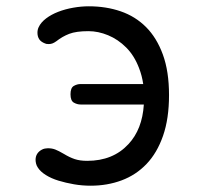

<svg xmlns="http://www.w3.org/2000/svg" viewBox="-20 -580 640 610"><path d="M517 -278Q517 -203 498 -148.5Q479 -94 445.5 -59Q412 -24 366.5 -7Q321 10 268 10Q241 10 215 5.5Q189 1 166 -6Q143 -13 125.5 -24Q108 -35 100 -48Q96 -54 94.5 -60.5Q93 -67 93 -72Q93 -83 98 -91Q103 -99 112 -104Q117 -107 122.5 -108Q128 -109 132 -109Q145 -109 155.5 -105Q166 -101 183 -91Q201 -80 217.5 -74.5Q234 -69 257 -69Q339 -69 388 -122Q432 -169 437 -248H236Q225 -248 214.5 -254Q204 -260 204 -280.5Q204 -301 214.5 -307Q225 -313 236 -313H435Q431 -340 422 -363Q407 -403 381 -429Q355 -455 323.5 -468Q292 -481 261 -481Q222 -481 200 -472.5Q178 -464 159 -449Q152 -444 146.5 -442Q141 -440 135 -440Q130 -440 127.5 -440.5Q125 -441 123 -442Q110 -447 104.5 -455.5Q99 -464 99 -476Q99 -481 100 -485.5Q101 -490 103 -494Q110 -509 126.5 -521.5Q143 -534 165 -542.5Q187 -551 212.5 -555.5Q238 -560 262 -560Q317 -560 363.5 -544Q410 -528 444 -494Q478 -460 497.5 -406.5Q517 -353 517 -278Z"/></svg>

Font: Maple Mono Light
Style: Regular
Weight: 300
Monospace: yes
Designer: subframe7536
Version: Version 7.000